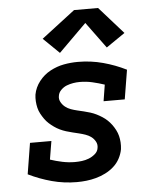

<svg xmlns="http://www.w3.org/2000/svg" viewBox="-55 -821 709 876"><g transform="rotate(-5 300.0 -383.5)"><path d="M262 8Q203 8 147.5 -7Q92 -22 41 -47L64 -189H162L148 -105Q175 -96 203.5 -90Q232 -84 261 -84Q277 -84 293 -86Q309 -88 324.5 -94Q340 -100 353.5 -111.5Q367 -123 369 -139Q372 -155 364.5 -168.5Q357 -182 345.5 -190.5Q334 -199 319.5 -204Q305 -209 290.5 -212.5Q276 -216 261.5 -219.5Q247 -223 232.5 -227.5Q218 -232 204.5 -238.5Q191 -245 179 -253.5Q167 -262 156.5 -271.5Q146 -281 137.5 -293Q129 -305 122 -318Q115 -331 111.5 -345.5Q108 -360 107 -375.5Q106 -391 108 -406Q114 -439 135.5 -466.5Q157 -494 187 -510Q217 -526 249 -532Q281 -538 314 -538Q373 -538 428.5 -523Q484 -508 534 -483L512 -349H415L427 -424Q400 -433 372 -439.5Q344 -446 314 -446Q299 -446 284 -443.5Q269 -441 254.5 -435.5Q240 -430 228 -418Q216 -406 214 -391Q211 -376 218.5 -362.5Q226 -349 237.5 -340Q249 -331 263 -326Q277 -321 292 -317.5Q307 -314 321.5 -310.5Q336 -307 350.5 -302.5Q365 -298 378 -291.5Q391 -285 403.5 -277Q416 -269 426.5 -259Q437 -249 445.5 -237.5Q454 -226 461 -212.5Q468 -199 471.5 -185Q475 -171 476 -155.5Q477 -140 475 -124Q471 -102 460 -81.5Q449 -61 431.5 -45.5Q414 -30 393 -19.5Q372 -9 350 -3Q328 3 306 5.5Q284 8 262 8ZM236 -586 163 -657 317 -775H427L537 -651L451 -592L363 -712Z"/></g></svg>

Font: Iosevka Slab Semibold Extended
Style: Italic
Weight: 600
Width: 7
Italic angle: -9°
Monospace: yes
Designer: Belleve Invis
Foundry: Belleve Invis
Version: Version 11.1.0; ttfautohint (v1.8.3)